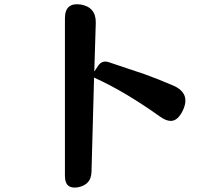

<svg xmlns="http://www.w3.org/2000/svg" viewBox="-20 -823 1040 896"><path d="M283 -738Q283 -812 356 -802Q428 -790 427 -717L420 -489L438 -516Q456 -543 487 -533Q529 -519 570.5 -505Q612 -491 654 -477Q716 -455 790 -423Q871 -387 833 -307Q813 -266 787 -260Q761 -254 725 -280Q648 -335 572 -380.5Q496 -426 419 -461L407 -22Q406 39 344 51Q283 61 283 -1Z"/></svg>

Font: MaokenZhuyuanTi
Style: Regular
Weight: 400
Designer: Fontworks Inc & LongZhuTi team: ZERO子、时光羊、荆南、频凡、刘鹏、Little White Dog、帆影Magmeta、奈白不弍、白日月球、ChaoTawei、雨三（排名不分先后）
Version: Version 1.000; 20230222